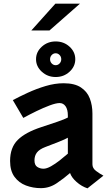

<svg xmlns="http://www.w3.org/2000/svg" viewBox="-20 -1015 609 1047"><path d="M203 11Q160 11 121.5 -3.5Q83 -18 59 -50.8Q35 -83.5 35 -137Q35 -210.5 76.8 -252Q118.5 -293.5 206 -322Q256.5 -338.5 294.2 -351.5Q332 -364.5 350 -374V-385Q350 -417.5 337.8 -435.2Q325.5 -453 305 -453Q285.5 -453 251.2 -440.2Q217 -427.5 178.5 -408.8Q140 -390 107 -372L50 -469Q84.5 -487.5 131 -509Q177.5 -530.5 228.5 -545.8Q279.5 -561 327 -561Q387 -561 421.2 -538.2Q455.5 -515.5 469.8 -478Q484 -440.5 484 -396V-119Q484 -97.5 503.8 -82.8Q523.5 -68 544 -57L457 12Q425 1.5 397.8 -22.5Q370.5 -46.5 362 -71.5Q329 -42.5 289.2 -15.8Q249.5 11 203 11ZM217 -95Q234.5 -95 258 -108.2Q281.5 -121.5 305.8 -140.5Q330 -159.5 350 -177V-264Q336.5 -256 301 -241.8Q265.5 -227.5 226.5 -213Q195 -201 181.5 -183.5Q168 -166 168 -140.5Q168 -114.5 183.2 -104.8Q198.5 -95 217 -95ZM283.5 -595Q239.5 -595 208 -623.8Q176.5 -652.5 176.5 -692Q176.5 -732 208 -760.5Q239.5 -789 283.5 -789Q328 -789 359.2 -760.5Q390.5 -732 390.5 -692Q390.5 -652.5 359.2 -623.8Q328 -595 283.5 -595ZM283.5 -659.5Q296 -659.5 305 -669Q314 -678.5 314 -692Q314 -705.5 305 -715Q296 -724.5 283.5 -724.5Q271 -724.5 262 -715Q253 -705.5 253 -692Q253 -678.5 262 -669Q271 -659.5 283.5 -659.5ZM151 -849 282 -995H416L250 -849Z"/></svg>

Font: Junction
Style: Bold
Weight: 700
Designer: Caroline Hadilaksono
Foundry: Caroline Hadilaksono, Tyler Finck, The League of Moveable Type
Version: Version 2.000; ttfautohint (v1.8.3)